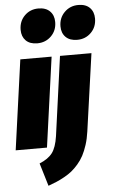

<svg xmlns="http://www.w3.org/2000/svg" viewBox="-78 -868 669 1137"><g transform="rotate(-5 256.0 -299.5)"><path d="M170.9 -620.1Q127 -620.1 103 -644Q79.1 -668 79.1 -708Q79.1 -758.8 112.3 -792Q145.5 -825.2 194.8 -825.2Q238.8 -825.2 262.9 -801Q287.1 -776.9 287.1 -736.8Q287.1 -686.5 253.7 -653.3Q220.2 -620.1 170.9 -620.1ZM408.2 -620.1Q364.3 -620.1 340.1 -644Q315.9 -668 315.9 -708Q315.9 -758.3 349.4 -791.7Q382.8 -825.2 432.1 -825.2Q476.1 -825.2 500 -801Q523.9 -776.9 523.9 -736.8Q523.9 -686.5 490.7 -653.3Q457.5 -620.1 408.2 -620.1ZM248 -534.2 173.8 0H-12.2L62 -534.2ZM163.1 226.1 122.1 89.8Q173.8 68.8 198.5 36.4Q223.1 3.9 232.9 -63L297.9 -534.2H484.9L419.9 -73.2Q414.1 -31.2 402.6 4.4Q391.1 40 377 66.7Q362.8 93.3 343 116Q323.2 138.7 304.2 154.1Q285.2 169.4 259.5 183.6Q233.9 197.8 212.6 206.8Q191.4 215.8 163.1 226.1Z"/></g></svg>

Font: Fira Sans Compressed Heavy
Style: Italic
Weight: 900
Width: 3
Italic angle: -8°
Designer: Carrois Corporate & Edenspiekermann AG
Foundry: Carrois Corporate GbR & Edenspiekermann AG
Version: Version 4.203;PS 004.203;hotconv 1.0.88;makeotf.lib2.5.64775